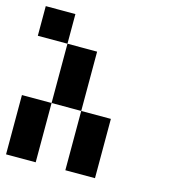

<svg xmlns="http://www.w3.org/2000/svg" viewBox="-97 -704 694 782"><g transform="rotate(15 250.0 -312.5)"><path d="M0 -500V-625H125V-500ZM125 -250V-500H250V-250ZM125 0H0V-250H125ZM375 0H250V-250H375Z"/></g></svg>

Font: Tiny5
Style: Regular
Weight: 400
Designer: Stefan Schmidt
Foundry: Made with Bits'n'Picas by Kreative Software
Version: Version 1.002; ttfautohint (v1.8.4.7-5d5b)